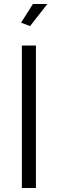

<svg xmlns="http://www.w3.org/2000/svg" viewBox="-20 -937 288 957"><path d="M89 0V-710H159V0ZM130 -807 85 -824 144 -917H216Z"/></svg>

Font: Oxford Sans
Style: Regular
Weight: 400
Designer: Matt McInerney, Pablo Impallari, Rodrigo Fuenzalida
Foundry: Matt McInerney, Pablo Impallari, Rodrigo Fuenzalida
Version: Version 3.000g; ttfautohint (v1.5) -l 8 -r 28 -G 28 -x 14 -D